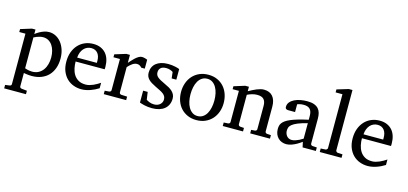

<svg xmlns="http://www.w3.org/2000/svg" viewBox="-76 -1295 4397 2070"><g transform="rotate(15 2122.5 -259.5)"><path d="M424.8 -233.9Q424.8 -272.5 415.8 -306.9Q406.7 -341.3 389.2 -367.4Q371.6 -393.6 345.5 -408.7Q319.3 -423.8 285.2 -423.8Q266.1 -423.8 247.8 -418.9Q229.5 -414.1 215.3 -408.7Q198.7 -402.3 183.1 -394V-49.8Q194.8 -45.4 208 -42Q219.2 -39.1 233.9 -36.6Q248.5 -34.2 264.2 -34.2Q305.2 -34.2 335.4 -50.8Q365.7 -67.4 385.5 -95Q405.3 -122.6 415 -158.7Q424.8 -194.8 424.8 -233.9ZM524.9 -248Q524.9 -189 507.6 -140.9Q490.2 -92.8 457.8 -58.8Q425.3 -24.9 378.2 -6.3Q331.1 12.2 272 12.2Q258.3 12.2 242.7 11Q227.1 9.8 213.9 7.8Q198.2 5.9 183.1 2.9V151.9Q183.1 161.1 189.5 166.5Q195.8 171.9 205.1 172.9L264.2 179.2V217.8H21V179.2L68.8 172.9Q78.1 171.9 84 166.5Q89.8 161.1 89.8 151.9V-411.1H21V-443.8L144 -481.9H183.1V-432.1Q204.6 -449.2 229 -462.9Q250 -474.6 277.3 -484.4Q304.7 -494.1 334 -494.1Q372.6 -494.1 407.2 -476.6Q441.9 -459 468 -426.8Q494.1 -394.5 509.5 -349.1Q524.9 -303.7 524.9 -248Z M1015.1 -49.8Q994.1 -36.6 971.4 -25.4Q948.7 -14.2 924.6 -5.9Q900.4 2.4 875.5 7.3Q850.6 12.2 825.2 12.2Q779.8 12.2 737.8 -3.2Q695.8 -18.6 663.8 -49.3Q631.8 -80.1 612.5 -126.7Q593.3 -173.3 593.3 -235.8Q593.3 -294.4 610.8 -342Q628.4 -389.6 659.7 -423.6Q690.9 -457.5 733.9 -475.8Q776.9 -494.1 828.1 -494.1Q874.5 -494.1 909.7 -478.8Q944.8 -463.4 968.3 -436.3Q991.7 -409.2 1003.4 -371.3Q1015.1 -333.5 1015.1 -289.1V-275.9Q1015.1 -268.1 1014.2 -261.2H689.9Q689.9 -223.1 698 -185.1Q706.1 -147 725.1 -116.7Q744.1 -86.4 776.4 -67.6Q808.6 -48.8 856.9 -48.8Q878.4 -48.8 899.4 -54.4Q920.4 -60.1 940.7 -68.8Q960.9 -77.6 979.5 -88.6Q998 -99.6 1015.1 -110.8ZM915 -328.1Q915 -353 909.2 -374.3Q903.3 -395.5 891.4 -411.1Q879.4 -426.8 861.1 -435.8Q842.8 -444.8 817.9 -444.8Q793 -444.8 771.5 -435.3Q750 -425.8 733.6 -407.7Q717.3 -389.6 707.3 -364Q697.3 -338.4 695.3 -306.2H915Z M1391.1 -379.9Q1381.3 -391.1 1368.7 -399.2Q1356 -407.2 1337.4 -407.2Q1313 -407.2 1288.1 -390.9Q1263.2 -374.5 1237.3 -345.2V-64Q1237.3 -54.7 1243.2 -48.8Q1249 -43 1258.3 -42L1324.2 -39.1V0H1074.2V-38.1L1123.5 -42Q1132.3 -43 1138.4 -48.8Q1144.5 -54.7 1144.5 -64V-411.1H1072.3V-443.8L1196.3 -481.9H1237.3V-393.1Q1248 -404.8 1263.4 -422.1Q1278.8 -439.5 1296.4 -455.6Q1314 -471.7 1332.8 -482.9Q1351.6 -494.1 1369.1 -494.1Q1377 -494.1 1385.7 -492.7Q1394.5 -491.2 1402.8 -489Q1411.1 -486.8 1418.2 -484.1Q1425.3 -481.4 1430.2 -479V-379.9Z M1804.2 -145Q1804.2 -108.4 1791 -79.1Q1777.8 -49.8 1753.4 -29.5Q1729 -9.3 1693.4 1.5Q1657.7 12.2 1613.3 12.2Q1590.3 12.2 1568.6 9.5Q1546.9 6.8 1528.6 2.7Q1510.3 -1.5 1496.1 -5.9Q1481.9 -10.3 1474.6 -13.2V-146H1525.4L1537.6 -61Q1552.7 -51.3 1575 -42.2Q1597.2 -33.2 1626.5 -33.2Q1647.9 -33.2 1664.6 -39.8Q1681.2 -46.4 1692.6 -57.1Q1704.1 -67.9 1710.2 -81.8Q1716.3 -95.7 1716.3 -110.8Q1716.3 -131.8 1708 -146.7Q1699.7 -161.6 1684.1 -173.6Q1668.5 -185.5 1645.8 -196.8Q1623 -208 1594.2 -222.2Q1566.9 -235.4 1545.9 -248.3Q1524.9 -261.2 1510.5 -276.1Q1496.1 -291 1488.8 -308.8Q1481.4 -326.7 1481.4 -349.1Q1481.4 -382.3 1493.4 -409.2Q1505.4 -436 1528.3 -454.8Q1551.3 -473.6 1584.7 -483.9Q1618.2 -494.1 1661.6 -494.1Q1683.6 -494.1 1703.6 -491.7Q1723.6 -489.3 1740.2 -485.8Q1756.8 -482.4 1769.5 -478.5Q1782.2 -474.6 1789.6 -471.2V-353H1737.3L1729.5 -422.9Q1718.8 -431.2 1697.8 -438.5Q1676.8 -445.8 1653.3 -445.8Q1611.8 -445.8 1592 -427Q1572.3 -408.2 1572.3 -378.9Q1572.3 -361.8 1577.9 -349.1Q1583.5 -336.4 1596.4 -325.2Q1609.4 -314 1630.6 -302.2Q1651.9 -290.5 1683.6 -275.9Q1710 -264.2 1731.9 -251.5Q1753.9 -238.8 1770 -223.1Q1786.1 -207.5 1795.2 -188.5Q1804.2 -169.4 1804.2 -145Z M2244.1 -241.2Q2244.1 -282.2 2236.1 -319.8Q2228 -357.4 2211.4 -386.2Q2194.8 -415 2169.9 -432.1Q2145 -449.2 2111.3 -449.2Q2076.7 -449.2 2051.3 -432.1Q2025.9 -415 2009.5 -386.2Q1993.2 -357.4 1985.4 -319.8Q1977.5 -282.2 1977.5 -241.2Q1977.5 -200.7 1985.6 -163.1Q1993.7 -125.5 2010.3 -96.7Q2026.9 -67.9 2051.8 -50.5Q2076.7 -33.2 2110.4 -33.2Q2144.5 -33.2 2169.9 -50.3Q2195.3 -67.4 2211.7 -96.2Q2228 -125 2236.1 -162.6Q2244.1 -200.2 2244.1 -241.2ZM2348.1 -240.2Q2348.1 -187 2331.3 -140.9Q2314.5 -94.7 2283.4 -60.8Q2252.4 -26.9 2208.3 -7.3Q2164.1 12.2 2109.4 12.2Q2054.7 12.2 2010.7 -7.1Q1966.8 -26.4 1936 -60.1Q1905.3 -93.8 1888.9 -139.9Q1872.6 -186 1872.6 -240.2Q1872.6 -293.5 1889.2 -339.8Q1905.8 -386.2 1937 -420.7Q1968.3 -455.1 2012.5 -474.6Q2056.6 -494.1 2112.3 -494.1Q2168 -494.1 2211.9 -474.1Q2255.9 -454.1 2286.1 -419.7Q2316.4 -385.3 2332.3 -339.1Q2348.1 -293 2348.1 -240.2Z M2708.5 0V-39.1L2750.5 -42Q2759.3 -43 2765.4 -48.8Q2771.5 -54.7 2771.5 -64V-324.2Q2771.5 -371.6 2749.5 -396.2Q2727.5 -420.9 2675.3 -420.9Q2646.5 -420.9 2618.7 -412.8Q2590.8 -404.8 2565.4 -392.1V-64Q2565.4 -54.7 2571.3 -48.8Q2577.1 -43 2586.4 -42L2628.4 -39.1V0H2402.3V-39.1L2451.2 -42Q2460.4 -43 2466.3 -48.8Q2472.2 -54.7 2472.2 -64V-411.1H2402.3V-443.8L2524.4 -481.9H2565.4V-432.1Q2586.4 -443.8 2608.2 -455.1Q2629.9 -466.3 2651.4 -475.1Q2672.9 -483.9 2692.9 -489Q2712.9 -494.1 2730.5 -494.1Q2795.9 -494.1 2830.1 -453.6Q2864.3 -413.1 2864.3 -339.8V-64Q2864.3 -54.7 2870.4 -48.8Q2876.5 -43 2885.3 -42L2929.2 -39.1V0Z M3280.3 -267.1Q3212.9 -250 3173.3 -233.4Q3133.8 -216.8 3113.5 -200Q3093.3 -183.1 3087.6 -165.8Q3082 -148.4 3082 -129.9Q3082 -114.3 3087.2 -99.4Q3092.3 -84.5 3101.8 -72.8Q3111.3 -61 3125.2 -54Q3139.2 -46.9 3157.2 -46.9Q3177.2 -46.9 3199 -54.2Q3220.7 -61.5 3238.8 -70.3Q3259.8 -80.6 3280.3 -94.2ZM3293.5 0 3280.3 -59.1Q3253.9 -39.1 3226.1 -23.4Q3213.9 -16.6 3200.2 -10.3Q3186.5 -3.9 3172.1 1.2Q3157.7 6.3 3142.8 9.3Q3127.9 12.2 3113.3 12.2Q3085.9 12.2 3062.3 2.9Q3038.6 -6.3 3021 -23.9Q3003.4 -41.5 2993.4 -66.4Q2983.4 -91.3 2983.4 -123Q2983.4 -141.6 2987.1 -158.2Q2990.7 -174.8 3002 -190.4Q3013.2 -206.1 3033.4 -220.5Q3053.7 -234.9 3086.7 -249Q3119.6 -263.2 3167.2 -277.1Q3214.8 -291 3280.3 -305.2V-348.1Q3280.3 -398.4 3257.8 -422.6Q3235.4 -446.8 3187 -446.8Q3160.6 -446.8 3142.1 -441.9Q3123.5 -437 3116.2 -434.1V-347.2H3043.5Q3036.6 -347.2 3030 -348.1Q3023.4 -349.1 3018.1 -352.3Q3012.7 -355.5 3009.5 -361.1Q3006.3 -366.7 3006.3 -376Q3006.3 -406.7 3024.9 -429Q3043.5 -451.2 3073.2 -465.8Q3103 -480.5 3140.1 -487.3Q3177.2 -494.1 3214.4 -494.1Q3260.7 -494.1 3291.3 -482.9Q3321.8 -471.7 3339.6 -451.7Q3357.4 -431.6 3364.7 -404.3Q3372.1 -377 3372.1 -344.2V-64Q3372.1 -54.7 3378.2 -48.8Q3384.3 -43 3393.1 -42L3441.4 -39.1V0Z M3484.9 0V-39.1L3538.1 -42Q3544.9 -42 3552.5 -49.1Q3560.1 -56.2 3560.1 -63V-665H3483.9V-698.2L3611.8 -736.8H3652.8V-63Q3652.8 -56.2 3659.9 -49.1Q3667 -42 3673.8 -42L3728 -39.1V0Z M4210.9 -49.8Q4189.9 -36.6 4167.2 -25.4Q4144.5 -14.2 4120.4 -5.9Q4096.2 2.4 4071.3 7.3Q4046.4 12.2 4021 12.2Q3975.6 12.2 3933.6 -3.2Q3891.6 -18.6 3859.6 -49.3Q3827.6 -80.1 3808.3 -126.7Q3789.1 -173.3 3789.1 -235.8Q3789.1 -294.4 3806.6 -342Q3824.2 -389.6 3855.5 -423.6Q3886.7 -457.5 3929.7 -475.8Q3972.7 -494.1 4023.9 -494.1Q4070.3 -494.1 4105.5 -478.8Q4140.6 -463.4 4164.1 -436.3Q4187.5 -409.2 4199.2 -371.3Q4210.9 -333.5 4210.9 -289.1V-275.9Q4210.9 -268.1 4210 -261.2H3885.7Q3885.7 -223.1 3893.8 -185.1Q3901.9 -147 3920.9 -116.7Q3939.9 -86.4 3972.2 -67.6Q4004.4 -48.8 4052.7 -48.8Q4074.2 -48.8 4095.2 -54.4Q4116.2 -60.1 4136.5 -68.8Q4156.7 -77.6 4175.3 -88.6Q4193.8 -99.6 4210.9 -110.8ZM4110.8 -328.1Q4110.8 -353 4105 -374.3Q4099.1 -395.5 4087.2 -411.1Q4075.2 -426.8 4056.9 -435.8Q4038.6 -444.8 4013.7 -444.8Q3988.8 -444.8 3967.3 -435.3Q3945.8 -425.8 3929.4 -407.7Q3913.1 -389.6 3903.1 -364Q3893.1 -338.4 3891.1 -306.2H4110.8Z"/></g></svg>

Font: BabelStone Ogham Bound
Style: Italic
Weight: 400
Italic angle: -30°
Designer: Andrew West
Foundry: BabelStone
Version: Version 2.02 March 14, 2022